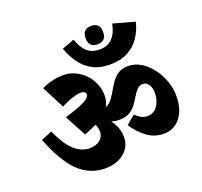

<svg xmlns="http://www.w3.org/2000/svg" viewBox="-144 -1028 1259 1194"><g transform="rotate(-20 485.5 -430.5)"><path d="M575 -741Q517 -741 517 -801Q517 -862 575 -862Q633 -862 633 -801Q633 -741 575 -741ZM605 -596Q536 -596 488.5 -622.5Q441 -649 410.5 -693Q380 -737 362 -789L444 -819Q462 -764 493.5 -735Q525 -706 576 -706Q630 -706 661 -738Q692 -770 704 -831L846 -792Q833 -737 803 -692.5Q773 -648 724.5 -622Q676 -596 605 -596ZM358 1Q256 1 182 -70Q108 -141 46 -300L118 -330Q160 -236 206.5 -193Q253 -150 311 -150Q352 -150 377.5 -171.5Q403 -193 403 -228Q403 -253 390 -275Q357 -258 310 -240L234 -382Q322 -408 363.5 -429Q405 -450 405 -470Q405 -494 371 -494Q349 -494 315 -482.5Q281 -471 240 -451L163 -600Q198 -617 235 -625.5Q272 -634 308 -634Q354 -634 394 -612.5Q434 -591 462 -556Q483 -529 495 -496Q507 -463 507 -427Q507 -386 487 -354Q513 -365 530.5 -388Q548 -411 563.5 -438.5Q579 -466 596.5 -491Q614 -516 640 -532.5Q666 -549 706 -549Q752 -549 793.5 -522.5Q835 -496 866 -452Q893 -414 909 -367.5Q925 -321 925 -271Q925 -183 883 -130Q841 -77 772 -77Q712 -77 664 -112Q616 -147 578 -204L636 -253Q656 -234 674 -224.5Q692 -215 714 -215Q757 -215 781.5 -251Q806 -287 806 -336Q806 -368 792 -390.5Q778 -413 754 -413Q731 -413 715.5 -397Q700 -381 686 -357Q672 -333 654.5 -309Q637 -285 610 -269Q583 -253 542 -253Q516 -253 490 -261Q497 -251 504 -240Q532 -195 532 -142Q532 -101 509.5 -68.5Q487 -36 448 -17.5Q409 1 358 1Z"/></g></svg>

Font: Noto Serif Devanagari Black
Style: Regular
Weight: 900
Designer: Universal Thirst, Indian Type Foundry and the Monotype Design Team
Foundry: Monotype Imaging Inc.
Version: Version 2.004; ttfautohint (v1.8.4.7-5d5b)